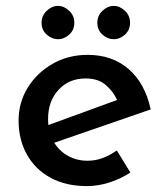

<svg xmlns="http://www.w3.org/2000/svg" viewBox="-20 -621 565 651"><path d="M275 10Q203 10 151 -18.5Q99 -47 71 -97.5Q43 -148 43 -212Q43 -274 74.5 -324.5Q106 -375 159 -405Q212 -435 277 -435Q361 -435 416.5 -386.5Q472 -338 491 -250L164 -137Q182 -108 211.5 -92Q241 -76 277 -76Q304 -76 329 -85.5Q354 -95 376 -111L422 -36Q390 -15 351.5 -2.5Q313 10 275 10ZM144 -197 377 -282Q364 -311 338.5 -333Q313 -355 270 -355Q214 -355 178.5 -316.5Q143 -278 143 -218Q143 -207 144 -197ZM121 -544Q121 -568 138.5 -584.5Q156 -601 177 -601Q197 -601 214.5 -584.5Q232 -568 232 -544Q232 -519 214.5 -503.5Q197 -488 177 -488Q156 -488 138.5 -503.5Q121 -519 121 -544ZM310 -544Q310 -568 327.5 -584.5Q345 -601 366 -601Q386 -601 403.5 -584.5Q421 -568 421 -544Q421 -519 403.5 -503.5Q386 -488 366 -488Q345 -488 327.5 -503.5Q310 -519 310 -544Z"/></svg>

Font: Reem Kufi Ink
Style: Regular
Weight: 400
Designer: Khaled Hosny
Version: Version 1.7